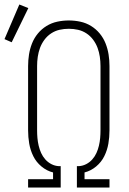

<svg xmlns="http://www.w3.org/2000/svg" viewBox="-56 -834 576 854"><path d="M69 0V-37H180V-67Q152 -74 128.5 -93.5Q105 -113 92 -139.5Q79 -166 74 -195Q69 -224 69 -254V-540Q69 -566 73 -591.5Q77 -617 86.5 -641Q96 -665 112.5 -685Q129 -705 151 -718.5Q173 -732 198.5 -737.5Q224 -743 250 -743Q276 -743 301.5 -737.5Q327 -732 349 -718.5Q371 -705 387.5 -685Q404 -665 413.5 -641Q423 -617 427 -591.5Q431 -566 431 -540V-254Q431 -224 426 -195Q421 -166 408 -139.5Q395 -113 371.5 -93.5Q348 -74 320 -67V-37H431V0H286V-95H295Q312 -96 327.5 -104Q343 -112 354.5 -125Q366 -138 373 -153.5Q380 -169 384 -186Q388 -203 389.5 -220Q391 -237 391 -254V-540Q391 -561 388 -581.5Q385 -602 378 -621Q371 -640 358.5 -657Q346 -674 328.5 -685.5Q311 -697 291 -701.5Q271 -706 250 -706Q229 -706 209 -701.5Q189 -697 171.5 -685.5Q154 -674 141.5 -657Q129 -640 122 -621Q115 -602 112 -581.5Q109 -561 109 -540V-254Q109 -237 110.5 -220Q112 -203 116 -186Q120 -169 127 -153.5Q134 -138 145.5 -125Q157 -112 172.5 -104Q188 -96 205 -95H214V0ZM-4 -646 -36 -660 30 -814 70 -798Z"/></svg>

Font: Zed Sans Extralight
Style: Regular
Weight: 200
Designer: Belleve Invis
Foundry: Belleve Invis
Version: Version 1.0.0; ttfautohint (v1.8.4)